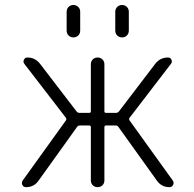

<svg xmlns="http://www.w3.org/2000/svg" viewBox="-20 -777 782 775"><path d="M346.7 -48.8V-263.7Q346.7 -270.5 339.8 -270.5H302.7Q294.9 -270.5 291 -264.6L135.7 -47.9Q117.2 -21.5 85 -21.5Q75.2 -21.5 70.3 -30.3Q68.4 -34.2 68.4 -38.1Q68.4 -43 71.3 -47.9L246.1 -291Q250 -296.9 245.1 -302.7L78.1 -519.5Q72.3 -527.3 76.7 -536.1Q81.1 -544.9 89.8 -544.9Q122.1 -544.9 141.6 -519.5L289.1 -327.1Q293.9 -321.3 300.8 -321.3H339.8Q346.7 -321.3 346.7 -328.1V-517.6Q346.7 -529.3 354.5 -537.1Q362.3 -544.9 374 -544.9Q385.7 -544.9 393.6 -537.1Q401.4 -529.3 401.4 -517.6V-328.1Q401.4 -321.3 408.2 -321.3H447.3Q455.1 -321.3 460 -327.1L607.4 -520.5Q627 -544.9 658.2 -544.9Q668 -544.9 671.9 -536.1Q675.8 -527.3 670.9 -520.5L503.9 -302.7Q499 -296.9 502.9 -291L677.7 -47.9Q680.7 -43 680.7 -38.1Q680.7 -34.2 678.7 -30.3Q673.8 -21.5 664.1 -21.5Q631.8 -21.5 613.3 -47.9L458 -264.6Q454.1 -270.5 447.3 -270.5H408.2Q401.4 -270.5 401.4 -263.7V-48.8Q401.4 -37.1 393.6 -29.3Q385.7 -21.5 374 -21.5Q362.3 -21.5 354.5 -29.3Q346.7 -37.1 346.7 -48.8ZM249 -653.3V-729.5Q249 -741.2 256.8 -749Q264.6 -756.8 276.4 -756.8Q288.1 -756.8 295.9 -749Q303.7 -741.2 303.7 -729.5V-653.3Q303.7 -641.6 295.9 -633.8Q288.1 -626 276.4 -626Q264.6 -626 256.8 -633.8Q249 -641.6 249 -653.3ZM445.3 -653.3V-729.5Q445.3 -741.2 453.1 -749Q460.9 -756.8 472.7 -756.8Q484.4 -756.8 492.2 -749Q500 -741.2 500 -729.5V-653.3Q500 -641.6 492.2 -633.8Q484.4 -626 472.7 -626Q460.9 -626 453.1 -633.8Q445.3 -641.6 445.3 -653.3Z"/></svg>

Font: Gen Jyuu Gothic Light
Style: Regular
Weight: 200
Designer: [Source Han Sans]
Ryoko NISHIZUKA  (kana & ideographs); Paul D. Hunt (Latin, Greek & Cyrillic); Wenlong ZHANG  (bopomofo
Version: Version 1.002.20150607